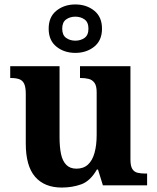

<svg xmlns="http://www.w3.org/2000/svg" viewBox="-20 -834 707 864"><path d="M258 10Q180 10 138 -38.5Q96 -87 96 -188V-412Q96 -441 89 -456.5Q82 -472 67 -477.5Q52 -483 28 -483H26V-536H248V-216Q248 -173 254.5 -141.5Q261 -110 278 -92.5Q295 -75 324 -75Q356 -75 376 -93.5Q396 -112 405.5 -146.5Q415 -181 415 -227V-419Q415 -448 405 -461.5Q395 -475 379 -479Q363 -483 343 -483H340V-536H567V-116Q567 -87 575.5 -73.5Q584 -60 599.5 -56.5Q615 -53 634 -53H642V0H443L421 -71H416Q386 -19 345.5 -4.5Q305 10 258 10ZM319 -596Q269 -596 234 -624Q199 -652 199 -705Q199 -758 234 -786Q269 -814 319 -814Q369 -814 404 -786Q439 -758 439 -705Q439 -652 404 -624Q369 -596 319 -596ZM319 -651Q343 -651 360.5 -663.5Q378 -676 378 -705Q378 -734 360.5 -746.5Q343 -759 319 -759Q295 -759 277.5 -746.5Q260 -734 260 -705Q260 -676 277.5 -663.5Q295 -651 319 -651Z"/></svg>

Font: Noto Serif Tamil
Style: Bold
Weight: 700
Designer: Indian Type Foundry, Tom Grace, and the Monotype Design Team
Foundry: Monotype Imaging Inc.
Version: Version 2.003